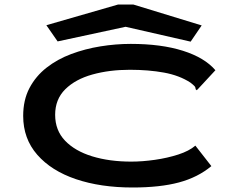

<svg xmlns="http://www.w3.org/2000/svg" viewBox="-20 -823 1040 853"><path d="M569 10Q427 10 317.5 -27Q208 -64 145.5 -135.5Q83 -207 83 -308Q83 -379 111 -432Q139 -485 187 -522.5Q235 -560 296.5 -583Q358 -606 426 -617Q494 -628 561 -628Q696 -628 792.5 -597.5Q889 -567 937 -511L861 -429L854 -422L849 -427Q849 -435 844 -440.5Q839 -446 826 -456Q777 -488 708.5 -500.5Q640 -513 557 -513Q466 -513 390.5 -492Q315 -471 270 -426.5Q225 -382 225 -313Q225 -244 269 -198Q313 -152 389.5 -128.5Q466 -105 563 -105Q613 -105 668.5 -113Q724 -121 772 -136.5Q820 -152 848 -176L919 -85Q859 -35 775 -12.5Q691 10 569 10ZM236 -639 186 -711 505 -803H572L876 -710L827 -638L538 -704Z"/></svg>

Font: Inconsolata UltraExpanded ExtraBold
Style: Regular
Weight: 800
Width: 9
Monospace: yes
Designer: Raph Levien, Cyreal, Brenton Simpson
Foundry: Raph Levien, Cyreal, Google
Version: Version 3.001; ttfautohint (v1.8.2.53-6de2)